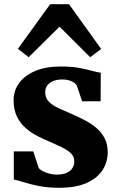

<svg xmlns="http://www.w3.org/2000/svg" viewBox="-20 -880 566 911"><path d="M260 11Q208 11 166.2 2.8Q124.5 -5.5 94 -15Q63.5 -24.5 45.5 -28.5V-161.5H138L163 -84.5Q168 -76 181.8 -68.5Q195.5 -61 213.5 -56.2Q231.5 -51.5 249 -51.5Q277.5 -51.5 296 -59.8Q314.5 -68 323.5 -82.2Q332.5 -96.5 332.5 -114Q332.5 -140 311.8 -157Q291 -174 256 -189.5Q221 -205 177 -225Q136.5 -243.5 106.8 -268Q77 -292.5 60.8 -326Q44.5 -359.5 44.5 -404.5Q44.5 -450 71 -486.2Q97.5 -522.5 147.8 -543.5Q198 -564.5 268.5 -564.5Q320 -564.5 355.8 -557.8Q391.5 -551 416 -544Q440.5 -537 458 -535L457.5 -399.5H369.5L344.5 -474Q341 -481.5 331.2 -488.2Q321.5 -495 307.2 -499Q293 -503 275.5 -503Q251 -503 232.5 -495.5Q214 -488 204.2 -474.2Q194.5 -460.5 194.5 -442Q194.5 -415 212.2 -397.2Q230 -379.5 259 -366.2Q288 -353 320.5 -339Q352 -325.5 382.5 -309.5Q413 -293.5 437.5 -272.8Q462 -252 476.5 -224Q491 -196 491 -157.5Q491 -112 467 -73.8Q443 -35.5 391.8 -12.2Q340.5 11 260 11ZM116 -608.5 65 -648.5 218 -860H307.5L460 -647.5L408 -608.5L262.5 -753.5Z"/></svg>

Font: Merriweather 28pt Black
Style: Regular
Weight: 900
Version: Version 2.100